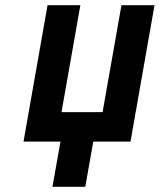

<svg xmlns="http://www.w3.org/2000/svg" viewBox="-20 -548 618 743"><path d="M291 -528H164L71 0H214L183 175H310L341 0H485L578 -528H450L377 -114H218Z"/></svg>

Font: Asimov
Style: NarIt
Weight: 500
Designer: Google
Version: Version 2.000980; 2014